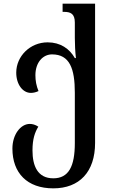

<svg xmlns="http://www.w3.org/2000/svg" viewBox="-20 -780 629 1052"><path d="M272 252C415 252 501 162 501 3V-760H323V-715H331C366 -715 390 -705 390 -657V-572C390 -539 392 -495 396 -462H390C361 -513 311 -548 241 -548C145 -548 69 -472 69 -382C69 -317 105 -271 149 -271C162 -271 176 -274 191 -281C179 -310 174 -338 174 -368C174 -438 215 -482 265 -482C362 -482 390 -404 390 -272V4C390 132 356 197 272 197C186 197 158 129 158 44C158 -18 171 -55 190 -86C173 -97 158 -101 143 -101C93 -101 48 -43 48 34C48 168 129 252 272 252Z"/></svg>

Font: Noto Serif Georgian Medium
Style: Regular
Weight: 500
Designer: Monotype Design Team, Akaki Razmadze
Foundry: Google LLC
Version: Version 2.003